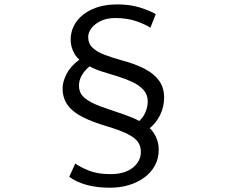

<svg xmlns="http://www.w3.org/2000/svg" viewBox="-20 -796 1040 880"><path d="M669.4 -669Q648.2 -683.2 606.2 -698.3Q564.1 -713.4 508.2 -713.4Q470.3 -713.4 442.5 -700.2Q414.7 -687 399.5 -667.2Q384.2 -647.3 384.2 -626.4Q384.2 -596.4 404.3 -577.2Q424.5 -558 459.4 -544.9Q494.4 -531.7 538.6 -519.3Q598.8 -503.4 642.2 -481Q685.6 -458.7 708.9 -426.6Q732.2 -394.6 732.2 -348.7Q732.2 -306.3 713.9 -269.2Q695.6 -232 666 -208.3Q681.4 -195.7 694.5 -169.1Q707.5 -142.5 707.5 -109Q707.5 -69.8 690.2 -37.8Q672.9 -5.7 642.2 17.1Q611.4 39.9 571 52.2Q530.7 64.4 484.2 64.4Q424.7 64.4 377.2 51.5Q329.6 38.6 297.3 14.2L325.2 -46.8Q345.7 -30.9 386.5 -14.4Q427.2 2.1 486.3 2.1Q551.7 2.1 588.6 -27.5Q625.6 -57 625.6 -99.9Q625.6 -126.1 612.2 -145.4Q598.7 -164.6 564.8 -181.8Q530.9 -199 468.8 -217.5Q402.7 -237.1 357.9 -259.9Q313.1 -282.7 289.9 -314.7Q266.8 -346.7 266.8 -392.1Q266.8 -421 285.1 -457Q303.4 -493 343.9 -522.7Q325.7 -537.1 314.5 -563.4Q303.4 -589.6 304 -614.1Q304 -660.3 330.2 -696.6Q356.4 -733 404.4 -754.4Q452.5 -775.8 518 -775.8Q576.1 -775.8 621.1 -761.6Q666.1 -747.4 693.9 -731.2ZM341.9 -403.8Q341.9 -389.5 346.5 -376.2Q351.1 -362.9 365.2 -349.6Q379.4 -336.4 406.2 -323.1Q433.1 -309.9 477.6 -295.4Q518.2 -282.1 545.9 -272.1Q573.5 -262 590.8 -254.8Q608.2 -247.7 617.7 -241.3Q636.6 -257.8 646.8 -282.1Q657.1 -306.5 657.1 -330.8Q657.1 -362.2 637.9 -383.6Q618.7 -404.9 587.6 -419.8Q556.5 -434.6 520.6 -445.6Q484.7 -456.6 450.4 -467.2Q416.1 -477.8 390.7 -491.9Q365.6 -471.1 353.7 -448.6Q341.9 -426.2 341.9 -403.8Z"/></svg>

Font: Noto Sans KR Thin
Style: Regular
Weight: 100
Designer: Ryoko NISHIZUKA 西塚涼子 (kana, bopomofo & ideographs); Paul D. Hunt (Latin, Greek & Cyrillic); Sandoll Communications 산돌커뮤니
Foundry: Adobe
Version: Version 2.004-H2;hotconv 1.0.118;makeotfexe 2.5.65603